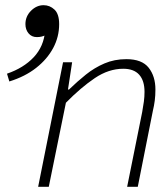

<svg xmlns="http://www.w3.org/2000/svg" viewBox="-20 -720 640 740"><path d="M127 0 223 -480H258L242 -375H246Q278 -406 311 -432.5Q344 -459 382.5 -475.5Q421 -492 467 -492Q527 -492 553 -459Q579 -426 579 -375Q579 -352 576.5 -332.5Q574 -313 569 -292L511 0H470L528 -288Q532 -310 534.5 -328.5Q537 -347 537 -366Q537 -409 516.5 -432Q496 -455 455 -455Q399 -455 345.5 -419Q292 -383 234 -324L168 0ZM16 -406 7 -436Q71 -458 110 -499.5Q149 -541 154 -602L143 -670L184 -607Q169 -592 155 -584.5Q141 -577 122 -577Q102 -577 90 -591.5Q78 -606 78 -627Q78 -657 99.5 -678.5Q121 -700 148 -700Q172 -700 190 -683Q208 -666 208 -627Q208 -578 185 -535Q162 -492 119.5 -458.5Q77 -425 16 -406Z"/></svg>

Font: Source Code Pro ExtraLight Light
Style: Italic
Weight: 300
Italic angle: -11°
Monospace: yes
Version: Version 1.016;hotconv 1.0.116;makeotfexe 2.5.65601